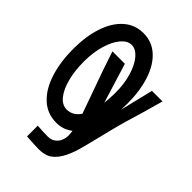

<svg xmlns="http://www.w3.org/2000/svg" viewBox="-267 -834 1136 1136"><g transform="rotate(45 301.0 -266.0)"><path d="M8.5 -369Q8.5 -473 35.5 -554.5Q62.5 -636 114.2 -682Q166 -728 237.5 -728Q308 -728 359.2 -682Q410.5 -636 437.5 -553.8Q464.5 -471.5 464.5 -365Q464.5 -338.5 463 -313L513.5 -521.5H602Q565.5 -388.5 533 -283Q521.5 -245.5 492 -125Q479 -72 466 -21.2Q453 29.5 445.5 51Q424.5 111 399.2 143Q374 175 346.5 185.8Q319 196.5 284 196.5Q258 196.5 181.5 191.5V101.5Q224.5 105.5 268 105.5Q296 105.5 314.8 92.2Q333.5 79 342.5 58.2Q351.5 37.5 351.5 16Q351.5 -2 348.5 -22Q304 12.5 247.5 12.5Q170.5 12.5 116.8 -37.5Q63 -87.5 35.8 -174Q8.5 -260.5 8.5 -369ZM318.5 -134.5Q307.5 -168 274.5 -258.5Q216 -419 183 -521.5H287L364 -272Q369 -317 369 -361Q369 -437 350.2 -498.5Q331.5 -560 301.2 -594.8Q271 -629.5 237 -629.5Q202.5 -629.5 172.5 -594.2Q142.5 -559 124.2 -497.2Q106 -435.5 106 -360.5Q106 -283 122.2 -220.5Q138.5 -158 167.8 -122.2Q197 -86.5 235 -86.5Q285 -86.5 318.5 -134.5Z"/></g></svg>

Font: JuliaMono
Style: Bold
Weight: 700
Monospace: yes
Designer: cormullion
Foundry: corm
Version: Version 0.055; ttfautohint (v1.8.4)